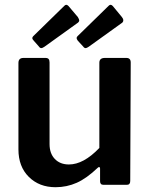

<svg xmlns="http://www.w3.org/2000/svg" viewBox="-20 -772 628 802"><path d="M395 -154C351 -108 308.7 -85 268 -85C243.3 -85 223.7 -92.7 209 -108C194.3 -123.3 187 -144 187 -170V-511C187 -517.7 185.7 -522.5 183 -525.5C180.3 -528.5 176 -530 170 -530H78C64 -530 57 -523 57 -509V-148C57 -100 71.5 -61.7 100.5 -33C129.5 -4.3 166.7 10 212 10C243.3 10 272.8 3.8 300.5 -8.5C328.2 -20.8 357.3 -41.7 388 -71C390.7 -73.7 393 -74.7 395 -74C397 -73.3 398 -71.3 398 -68V-15C398 -5 402.7 0 412 0H510C519.3 0 524 -5.3 524 -16L526 -511C526 -523.7 520 -530 508 -530H418C402.7 -530 395 -523.3 395 -510ZM305 -701 266 -747C262.7 -750.3 259.7 -752 257 -752C254.3 -752 251.7 -750.7 249 -748L119 -621C116.3 -618.3 115 -615.7 115 -613C115 -609.7 117 -606 121 -602L143 -577C145.7 -573 149 -571 153 -571C155.7 -571 160 -573 166 -577L301 -674C307.7 -678 311 -682.3 311 -687C311 -689.7 309 -694.3 305 -701ZM489 -701 451 -747C447.7 -750.3 444.7 -752 442 -752C439.3 -752 436.7 -750.7 434 -748L304 -621C301.3 -618.3 300 -615.7 300 -613C300 -610.3 301.7 -606.7 305 -602L328 -577C330.7 -573 334 -571 338 -571C340.7 -571 345 -573 351 -577L486 -674C492 -677.3 495 -681.7 495 -687C495 -691.7 493 -696.3 489 -701Z"/></svg>

Font: Libre Franklin SemiBold
Style: Regular
Weight: 600
Designer: Pablo Impallari, Rodrigo Fuenzalida
Foundry: Impallari Type
Version: Version 1.002; ttfautohint (v1.5)